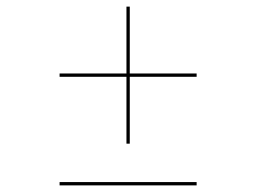

<svg xmlns="http://www.w3.org/2000/svg" viewBox="-20 -649 774 580"><path d="M362 -215V-417H160V-427H362V-629H372V-427H574V-417H372V-215ZM160 -89V-99H574V-89Z"/></svg>

Font: Bungee Hairline
Style: Regular
Weight: 400
Designer: David Jonathan Ross
Foundry: David Jonathan Ross
Version: Version 1.001;PS 1.0;hotconv 1.0.72;makeotf.lib2.5.5900